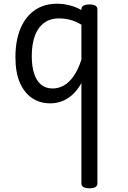

<svg xmlns="http://www.w3.org/2000/svg" viewBox="-20 -539 687 1033"><path d="M251 17Q195 17 153 -11Q111 -39 87 -94Q63 -149 63 -232Q63 -284 72.5 -328.5Q82 -373 101 -408.5Q120 -444 147 -468.5Q174 -493 209 -506Q244 -519 287 -519Q320 -519 354 -510.5Q388 -502 418 -485V-489Q418 -502 429 -508.5Q440 -515 461 -515Q483 -515 493.5 -508.5Q504 -502 504 -489V448Q504 461 493.5 467.5Q483 474 461 474Q440 474 429 467.5Q418 461 418 448V-92Q395 -51 367 -27Q339 -3 309.5 7Q280 17 251 17ZM151 -235Q151 -184 163 -145Q175 -106 200 -84.5Q225 -63 263 -63Q294 -63 322.5 -78.5Q351 -94 375.5 -128.5Q400 -163 418 -218V-406Q387 -425 357 -432.5Q327 -440 297 -440Q270 -440 247.5 -432Q225 -424 207 -407.5Q189 -391 176.5 -366.5Q164 -342 157.5 -309.5Q151 -277 151 -235Z"/></svg>

Font: Playwrite IT Trad
Style: Regular
Weight: 400
Designer: Veronika Burian, José Scaglione
Foundry: TypeTogether
Version: Version 1.002